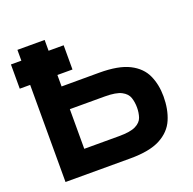

<svg xmlns="http://www.w3.org/2000/svg" viewBox="-118 -780 907 901"><g transform="rotate(-20 335.0 -330.0)"><path d="M384 0H60V-485H8V-606H60V-660H196V-606H271.3V-485H196V-427.7L384 -428Q480.3 -428 533.7 -400.8Q587 -373.7 608.3 -326.6Q629.7 -279.6 629.7 -220.7Q629.7 -155.7 608.3 -106.1Q587 -56.6 533.7 -28.3Q480.3 0 384 0ZM369.7 -116.3Q426.7 -116.3 453.3 -129.8Q480 -143.3 487.5 -165.5Q495 -187.7 495 -214Q495 -240.3 487.5 -263.3Q480 -286.3 453.3 -300.3Q426.7 -314.3 369.7 -314.3H196V-116.3Z"/></g></svg>

Font: Nata Sans
Style: Regular
Weight: 400
Designer: Daniel Uzquiano Cruz
Version: Version 1.001